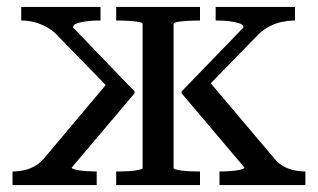

<svg xmlns="http://www.w3.org/2000/svg" viewBox="-20 -532 914 552"><path d="M858 0H611V-39H612Q624 -39 640.5 -40Q657 -41 670 -44Q683 -47 683 -50L502 -264V-269L680 -453Q680 -461 668 -465Q656 -469 639.5 -471Q623 -473 608 -473H600V-512H828V-473H826Q810 -473 790.5 -469Q771 -465 752.5 -455Q734 -445 716 -426L563 -269L572 -309L769 -76Q781 -61 796.5 -53Q812 -45 827.5 -42Q843 -39 857 -39H858ZM16 0V-39H17Q31 -39 46.5 -42Q62 -45 77.5 -53Q93 -61 106 -76L302 -309V-269L149 -426Q133 -444 114.5 -454Q96 -464 78 -468.5Q60 -473 43 -473H41V-512H269V-473H261Q247 -473 230 -471Q213 -469 201.5 -465Q190 -461 190 -453L367 -269V-264L186 -50Q186 -47 198.5 -44Q211 -41 228 -40Q245 -39 256 -39H258V0ZM314 -473V-512H555V-473H551Q536 -473 519 -472Q502 -471 490.5 -469Q479 -467 479 -463V-49Q479 -46 490.5 -43.5Q502 -41 519 -40Q536 -39 551 -39H555V0H314V-39H318Q334 -39 350.5 -40Q367 -41 378.5 -43.5Q390 -46 390 -49V-463Q390 -467 378.5 -469Q367 -471 350.5 -472Q334 -473 318 -473Z"/></svg>

Font: Roboto Serif 72pt
Style: Regular
Weight: 400
Designer: Greg Gazdowicz
Foundry: Commercial Type
Version: Version 1.008